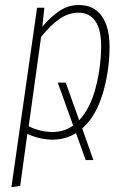

<svg xmlns="http://www.w3.org/2000/svg" viewBox="-20 -551 507 771"><path d="M419.9 -362.8Q419.9 -267.6 392.8 -176Q365.7 -84.5 310.1 -35.2L355 91.8H324.2L285.2 -16.1Q242.2 9.8 190.9 9.8Q141.6 9.8 89.8 -13.2L61 195.8L25.9 200.2L128.9 -520H158.2L149.9 -443.8Q185.5 -485.8 220.5 -508.3Q255.4 -530.8 296.9 -530.8Q356.4 -530.8 388.2 -487.1Q419.9 -443.4 419.9 -362.8ZM191.9 -21Q237.3 -21 273.9 -46.9L211.9 -219.2H244.1L297.9 -67.9Q342.3 -115.7 363.8 -197.5Q385.3 -279.3 386.2 -362.8Q386.7 -430.7 363.5 -465.3Q340.3 -500 294.9 -500Q254.9 -500 218.5 -474.6Q182.1 -449.2 145 -402.8L95.2 -43.9Q142.1 -21 191.9 -21Z"/></svg>

Font: Fira Sans Compressed UltraLight
Style: Italic
Weight: 200
Width: 3
Italic angle: -8°
Designer: Carrois Corporate & Edenspiekermann AG
Foundry: Carrois Corporate GbR & Edenspiekermann AG
Version: Version 4.203;PS 004.203;hotconv 1.0.88;makeotf.lib2.5.64775